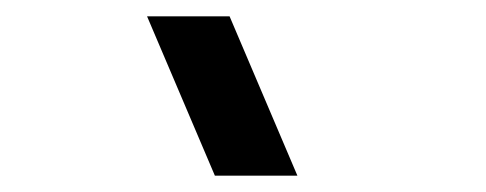

<svg xmlns="http://www.w3.org/2000/svg" viewBox="-20 -1010 595 235"><path d="M344 -795 261 -990H160L243 -795Z"/></svg>

Font: Vela Sans ExtBd
Style: Regular
Weight: 800
Designer: Principal design: Mikhail Sharanda - project Manrope.
Design modification: Ravid Balaliev
Foundry: Mikhail Sharanda
Version: Version 1.001